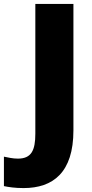

<svg xmlns="http://www.w3.org/2000/svg" viewBox="-99 -800 471 978"><path d="M21 158C171 158 275 79 275 -136V-780H81V-119C81 -34 61 8 -8 8C-35 8 -58 2 -79 -2V148C-55 153 -23 158 21 158Z"/></svg>

Font: Noto Sans Malayalam UI Black
Style: Regular
Weight: 900
Designer: Jelle Bosma - Monotype Design Team
Foundry: Monotype Imaging Inc.
Version: Version 2.104